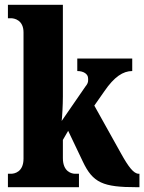

<svg xmlns="http://www.w3.org/2000/svg" viewBox="-20 -780 602 800"><path d="M13 0H309V-56H293C279 -56 242 -64 242 -121V-197L264 -235L325 -107C367 -18 409 0 550 0H561V-56H558C537 -56 515 -85 484 -141L373 -340L415 -400C456 -460 493 -484 531 -484V-536H302V-484C329 -484 347 -471 347 -454C347 -448 350 -436 337 -421L237 -276C239 -290 242 -344 242 -378V-760H13V-704H26C39 -704 78 -697 78 -645V-119C78 -63 40 -56 26 -56H13Z"/></svg>

Font: Noto Serif Myanmar ExtraCondensed Black
Style: Regular
Weight: 900
Width: 2
Designer: Ben Mitchell and the Monotype Design Team
Foundry: Monotype Imaging Inc.
Version: Version 2.106